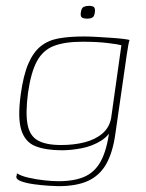

<svg xmlns="http://www.w3.org/2000/svg" viewBox="-20 -527 501 658"><path d="M180 111Q170 111 146.5 109.5Q123 108 97 104.5Q71 101 53 94.5Q35 88 36 78Q37 76 37.5 72.5Q38 69 38 67Q52 76 78 82Q104 88 132 91Q160 94 180 94Q239 94 275 76Q311 58 330.5 15.5Q350 -27 357 -98L371 -99Q356 -63 326 -44.5Q296 -26 260 -19Q224 -12 192 -12Q137 -12 101.5 -26Q66 -40 53 -81.5Q40 -123 51 -203Q60 -269 77 -308.5Q94 -348 119.5 -368.5Q145 -389 181.5 -395.5Q218 -402 267 -402Q288 -402 312.5 -400.5Q337 -399 360 -397.5Q383 -396 400 -394Q417 -392 424 -390Q422 -386 419.5 -371Q417 -356 414 -337Q411 -318 409 -302L375 -66Q366 -3 343.5 36Q321 75 281.5 93Q242 111 180 111ZM189 -30Q234 -30 270.5 -39.5Q307 -49 331 -69.5Q355 -90 361 -123L396 -372Q386 -375 349.5 -379.5Q313 -384 262 -384Q202 -384 164.5 -369.5Q127 -355 106.5 -317Q86 -279 76 -209Q67 -139 74.5 -100Q82 -61 110 -45.5Q138 -30 189 -30ZM279 -463Q268 -463 261.5 -466.5Q255 -470 257 -484Q259 -500 267 -503.5Q275 -507 285 -507Q296 -507 301.5 -503Q307 -499 305 -484Q303 -470 296 -466.5Q289 -463 279 -463Z"/></svg>

Font: Genos Thin Thin
Style: Italic
Weight: 250
Italic angle: -8°
Version: Version 1.010